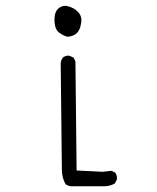

<svg xmlns="http://www.w3.org/2000/svg" viewBox="-20 -547 540 661"><path d="M260.3 -476.6Q260.3 -492.7 250.5 -503.9L247.1 -507.3Q234.4 -520 214.4 -525.4Q208.5 -526.9 203.6 -526.9Q198.7 -526.9 194.8 -525.4Q186 -522.9 179.2 -516.1Q167.5 -504.4 167.5 -480Q167.5 -445.8 184.3 -434.1Q201.2 -422.4 213.4 -420.4Q233.9 -422.4 245.1 -433.6Q256.3 -444.8 259.3 -468.3Q260.3 -472.7 260.3 -476.6ZM338.9 94.2Q358.9 94.2 375.5 84.5L382.3 70.8Q382.8 69.3 382.8 68.4Q382.8 56.2 377 47.4L363.8 41L333.5 44.4L243.7 40L239.7 -335.4L233.4 -348.6L219.2 -355Q217.8 -355.5 216.8 -355.5Q204.6 -355.5 196.8 -349.1Q190.4 -340.8 189 -330.1L192.9 27.8Q192.9 31.2 192.9 35.2Q192.9 64.5 205.6 86.9Q213.4 92.8 223.6 94.2Z"/></svg>

Font: NaikaiFont
Style: ExtraLight
Weight: 200
Version: Version 1.89